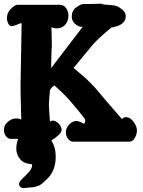

<svg xmlns="http://www.w3.org/2000/svg" viewBox="-20 -750 759 1018"><path d="M252 -4.9Q275.4 30.3 275.4 80.1Q275.4 154.3 231.4 197.3Q229.5 198.2 220.2 207.5Q210.9 216.8 209.5 217.8Q208 218.8 199.7 225.6Q191.4 232.4 187.5 233.4Q183.6 234.4 173.8 238.3Q164.1 242.2 155.3 242.7Q146.5 243.2 133.3 244.6Q120.1 246.1 103.5 247.1Q93.8 247.1 87.4 240.7Q81.1 234.4 81.1 225.6Q81.1 213.9 98.1 197.8Q115.2 181.6 132.8 162.6Q150.4 143.6 150.4 124V122.1Q148.4 120.1 136.7 119.1Q125 118.2 110.8 112.3Q96.7 106.4 85 91.8Q66.4 68.4 66.4 38.1Q66.4 12.7 76.2 -13.7H35.2Q21.5 -14.6 11.2 -28.3Q1 -42 1 -60.5Q1 -84 16.6 -99.6Q39.1 -122.1 66.4 -122.1Q84 -122.1 92.8 -115.2Q91.8 -155.3 90.8 -191.4Q89.8 -227.5 89.4 -250.5Q88.9 -273.4 88.9 -300.8Q88.9 -342.8 94.7 -621.1V-623Q94.7 -627 90.8 -627Q87.9 -627 69.8 -619.1Q51.8 -611.3 42 -611.3Q30.3 -611.3 23.4 -625.5Q16.6 -639.6 16.6 -653.3Q16.6 -693.4 58.6 -719.7Q65.4 -724.6 72.3 -724.6H298.8Q318.4 -723.6 330.6 -707Q342.8 -690.4 342.8 -667Q342.8 -634.8 321.3 -614.3Q305.7 -599.6 280.3 -599.6Q263.7 -599.6 252.9 -606.4Q254.9 -537.1 254.9 -505.9Q254.9 -501 254.4 -496.6Q253.9 -492.2 253.4 -485.4Q252.9 -478.5 252.4 -453.6Q252 -428.7 251 -388.7L418 -607.4H416Q396.5 -607.4 378.4 -623Q360.4 -638.7 360.4 -663.1Q360.4 -693.4 384.3 -710.9Q408.2 -728.5 421.9 -728.5Q448.2 -728.5 470.2 -729Q492.2 -729.5 502.4 -730Q512.7 -730.5 515.6 -730.5L520.5 -729.5Q519.5 -729.5 519.5 -728.5Q519.5 -726.6 582 -721.7Q588.9 -720.7 599.6 -717.3Q610.4 -713.9 628.4 -699.2Q646.5 -684.6 646.5 -665V-660.2Q645.5 -645.5 637.2 -634.8Q628.9 -624 618.2 -618.7Q607.4 -613.3 597.7 -610.4Q587.9 -607.4 580.1 -605.5L571.3 -604.5Q534.2 -574.2 510.7 -552.2Q487.3 -530.3 475.6 -517.1Q463.9 -503.9 431.6 -464.4Q399.4 -424.8 370.1 -389.6Q411.1 -355.5 426.8 -341.8Q442.4 -328.1 463.4 -306.6Q484.4 -285.2 495.1 -272Q505.9 -258.8 544.9 -212.9Q584 -167 627.9 -117.2V-118.2Q627.9 -121.1 633.8 -125Q639.6 -128.9 648.4 -128.9Q669.9 -128.9 688 -104.5Q706.1 -80.1 706.1 -57.6Q706.1 -40 695.3 -19.5Q684.6 1 666 1H366.2Q352.5 1 340.8 -14.2Q329.1 -29.3 329.1 -48.8Q329.1 -72.3 348.6 -91.8Q366.2 -108.4 384.8 -108.4Q396.5 -108.4 410.2 -101.1Q423.8 -93.8 424.8 -93.8H425.8Q435.5 -101.6 429.7 -120.1Q425.8 -125 409.7 -145.5Q393.6 -166 388.7 -171.4Q383.8 -176.8 370.1 -193.4Q356.4 -210 348.6 -218.8Q340.8 -227.5 327.1 -241.7Q313.5 -255.9 299.3 -269Q285.2 -282.2 268.6 -296.9Q254.9 -289.1 245.1 -272.5Q239.3 -214.8 239.3 -195.3Q239.3 -175.8 245.1 -103.5Q248 -110.4 260.7 -110.4Q274.4 -110.4 290.5 -95.2Q306.6 -80.1 306.6 -60.5Q306.6 -40 252 -4.9Z"/></svg>

Font: Essays1743
Style: Bold
Weight: 700
Designer: Based on the typeface in a 1743 English translation of the essays of Montaigne.  PostScript/TrueType font designed by Jo
Version: Version 002.100